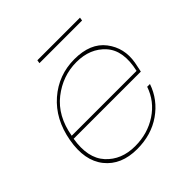

<svg xmlns="http://www.w3.org/2000/svg" viewBox="-178 -827 984 984"><g transform="rotate(-45 314.0 -335.0)"><path d="M366 -529Q266 -529 184.5 -465Q103 -401 82 -279H552Q580 -401 522.5 -465Q465 -529 366 -529ZM553 -183Q524 -98 449 -45.5Q374 7 271 7Q156 7 96.5 -67.5Q37 -142 60 -270Q83 -398 168.5 -472.5Q254 -547 369 -547Q485 -547 538.5 -477Q592 -407 576 -315Q567 -268 565 -261H78Q58 -139 116.5 -75Q175 -11 274 -11Q365 -11 435.5 -57.5Q506 -104 533 -183ZM228 -659 231 -677H540L537 -659Z"/></g></svg>

Font: Poppins Thin
Style: Italic
Weight: 250
Italic angle: -10°
Designer: Ninad Kale (Devanagari), Jonny Pinhorn (Latin)
Foundry: Indian Type Foundry
Version: Version 3.200;PS 1.000;hotconv 16.6.54;makeotf.lib2.5.65590